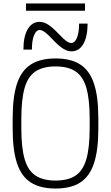

<svg xmlns="http://www.w3.org/2000/svg" viewBox="-20 -1077 640 1107"><path d="M300 10Q212 10 157.5 -25Q103 -60 78 -136Q53 -212 53 -335V-395Q53 -519 78 -594.5Q103 -670 157.5 -705Q212 -740 300 -740Q389 -740 443 -705Q497 -670 522 -594.5Q547 -519 547 -395V-335Q547 -212 522 -136Q497 -60 443 -25Q389 10 300 10ZM300 -36Q373 -36 416 -65Q459 -94 478 -160Q497 -226 497 -337V-393Q497 -504 478 -570Q459 -636 416 -665Q373 -694 300 -694Q228 -694 184.5 -665Q141 -636 122 -570Q103 -504 103 -393V-337Q103 -226 122 -160Q141 -94 184.5 -65Q228 -36 300 -36ZM392 -781Q368 -781 343 -797Q318 -813 280 -853Q254 -881 237.5 -892.5Q221 -904 209 -904Q189 -904 176.5 -874Q164 -844 164 -791H115Q115 -867 140 -909Q165 -951 208 -951Q232 -951 257 -935.5Q282 -920 320 -880Q346 -852 362.5 -840.5Q379 -829 391 -829Q411 -829 423.5 -859Q436 -889 436 -941H485Q485 -866 460.5 -823.5Q436 -781 392 -781ZM130 -1015V-1057H470V-1015Z"/></svg>

Font: M PLUS Code Latin 60 Light
Style: Regular
Weight: 300
Width: 7
Monospace: yes
Designer: Coji Morishita
Foundry: UNDERFOREST DESIGN
Version: Version 1.005; ttfautohint (v1.8.3)